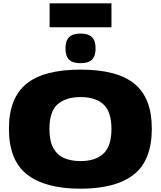

<svg xmlns="http://www.w3.org/2000/svg" viewBox="-20 -1131 972 1161"><path d="M467 10Q254 10 144 -75.5Q34 -161 34 -352Q34 -537 139 -623.5Q244 -710 467 -710Q689 -710 793.5 -624Q898 -538 898 -354Q898 -161 789 -75.5Q680 10 467 10ZM467 -157Q557 -157 605.5 -202Q654 -247 654 -351Q654 -455 606 -499.5Q558 -544 467 -544Q380 -544 329.5 -501.5Q279 -459 279 -351Q279 -278 302.5 -235.5Q326 -193 368 -175Q410 -157 467 -157ZM467 -749Q419 -749 397.5 -770.5Q376 -792 376 -838Q376 -884 397.5 -906Q419 -928 467 -928Q515 -928 536.5 -906Q558 -884 558 -838Q558 -792 536.5 -770.5Q515 -749 467 -749ZM280 -966V-1111H654V-966Z"/></svg>

Font: Georama Extended ExtraBold
Style: Regular
Weight: 800
Width: 7
Designer: Jean-Baptiste Levee
Foundry: Production Type
Version: Version 1.000